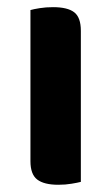

<svg xmlns="http://www.w3.org/2000/svg" viewBox="-20 -504 308 531"><path d="M64.2 -286.2H203.6V-1Q194.9 1.3 178 4.1Q161.1 7 141.5 7Q101.7 7 82.9 -7.5Q64.2 -21.9 64.2 -58.1ZM203.6 -238.5H64.2V-476.2Q73.1 -478.8 90.1 -481.5Q107 -484.2 126.6 -484.2Q167 -484.2 185.3 -470Q203.6 -455.9 203.6 -418.8Z"/></svg>

Font: Baloo Tamma 2
Style: Regular
Weight: 400
Designer: Divya Kowshik, Shuchita Grover and Ek Type
Foundry: Ek Type
Version: Version 1.700